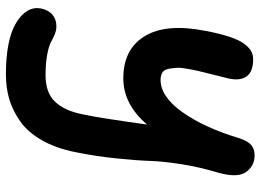

<svg xmlns="http://www.w3.org/2000/svg" viewBox="-134 -474 868 639"><g transform="rotate(90 299.5 -154.0)"><path d="M228 259.8Q110.4 259.8 54.4 225.1Q-1.5 190.4 7.8 142.1Q13.7 116.7 29.3 104.2Q44.9 91.8 66.9 91.8Q80.6 91.8 94 97.4Q107.4 103 119.6 109.9Q131.8 116.7 160.6 122.3Q189.5 127.9 230 127.9Q288.1 127.9 318.1 96.2Q348.1 64.5 359.9 4.9Q367.2 -30.8 372.3 -62Q377.4 -93.3 384.3 -141.6Q391.1 -189.9 394 -210Q326.7 -130.9 240.2 -130.9Q143.1 -130.9 99.9 -202.1Q56.6 -273.4 82 -402.8Q90.8 -450.7 101.6 -483.2Q112.3 -515.6 124.8 -532.5Q137.2 -549.3 149.4 -556.2Q161.6 -563 176.8 -563Q218.8 -563 234.1 -540.8Q249.5 -518.6 240.2 -479Q237.3 -466.3 230.5 -440.4Q222.7 -409.2 218.8 -393.3Q214.8 -377.4 209.7 -351.3Q204.6 -325.2 205.1 -311.5Q205.6 -297.9 208.3 -282.7Q210.9 -267.6 220.5 -261.2Q230 -254.9 245.1 -254.9Q301.3 -254.9 353 -327.9Q404.8 -400.9 439.9 -518.1Q449.2 -545.4 462.2 -556.6Q475.1 -567.9 497.1 -567.9Q511.7 -567.9 525.1 -562Q538.6 -556.2 549.8 -542.5Q561 -528.8 562.5 -506.1Q564 -483.4 555.2 -450.2Q535.6 -385.7 526.1 -325.2Q516.6 -264.6 515.1 -221.2Q513.7 -177.7 506.8 -109.4Q500 -41 485.8 28.8Q472.7 94.2 445.8 140.9Q418.9 187.5 382.8 212.6Q346.7 237.8 308.8 248.8Q271 259.8 228 259.8Z"/></g></svg>

Font: Shantell Sans Irregular
Style: Italic
Weight: 600
Italic angle: -11.31°
Designer: Stephen Nixon, Anya Danilova, Shantell Martin
Foundry: Arrow Type
Version: Version 1.006;[9816181b4]